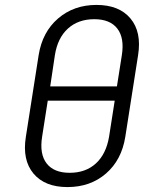

<svg xmlns="http://www.w3.org/2000/svg" viewBox="-20 -750 640 780"><path d="M254 10Q162 10 116 -45Q70 -100 85 -194L137 -526Q152 -620 216 -675Q280 -730 372 -730Q464 -730 510 -675Q556 -620 541 -526L489 -194Q474 -100 410.5 -45Q347 10 254 10ZM184 -399H455L475 -526Q486 -596 456.5 -634Q427 -672 363 -672Q298 -672 256 -634Q214 -596 203 -526ZM263 -48Q328 -48 369.5 -86Q411 -124 423 -194L446 -341H174L151 -194Q140 -124 169.5 -86Q199 -48 263 -48Z"/></svg>

Font: JetBrains Mono NL ExtraLight
Style: Italic
Weight: 200
Italic angle: -9°
Monospace: yes
Designer: Philipp Nurullin, Konstantin Bulenkov
Foundry: JetBrains
Version: Version 2.305; ttfautohint (v1.8.4.7-5d5b)